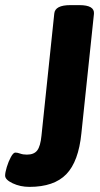

<svg xmlns="http://www.w3.org/2000/svg" viewBox="-49 -722 389 750"><path d="M66 8Q30 8 0.5 -6Q-29 -20 -29 -36Q-29 -48 -22.5 -69.5Q-16 -91 -6.5 -108.5Q3 -126 11 -126Q19 -126 30 -122Q41 -118 56 -118Q84 -118 96.5 -134.5Q109 -151 113 -192L163 -669Q166 -702 226 -702H261Q321 -702 318 -668L269 -202Q258 -91 210 -41.5Q162 8 66 8Z"/></svg>

Font: Asap Condensed
Style: Bold Italic
Weight: 700
Width: 3
Italic angle: -6°
Designer: Pablo Cosgaya
Foundry: Omnibus-Type
Version: Version 3.001; ttfautohint (v1.8.4.7-5d5b)